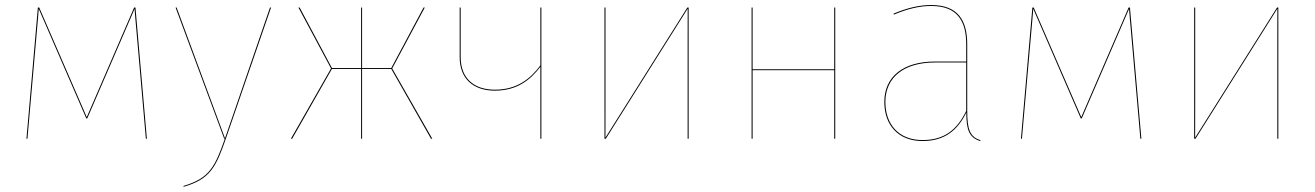

<svg xmlns="http://www.w3.org/2000/svg" viewBox="-20 -547 5184 757"><path d="M514.1 -517.2H508.7L322.1 -85.3L134.7 -517.2H129.3L84.3 0H88.2L129.3 -468.9C130.6 -484.1 131.7 -499.2 132.8 -512.1L320.1 -80.2H324.1L510.6 -512C511.7 -499.1 512.9 -484.1 514.1 -468.9L555.1 0H559.1Z M1048.7 -517.2H1044.4L867.1 -1.7L676.5 -517.2H672.3L863.9 0H866.5C827.6 111.1 805.6 155.9 703.5 186L703.8 189.6C808.4 159.4 831.3 112.4 870.4 0.1Z M1654.8 -517.2H1649.9L1522.7 -278.9H1407.6V-517.2H1403.8V-278.9H1288.7L1161.6 -517.2H1156.6L1285.1 -277.1L1126.9 0H1131.9L1288.6 -275.1H1403.8V0H1407.6V-275.1H1522.7L1679.3 0H1684.4L1526.3 -277.1Z M2110.5 -517.2V-289.1C2073.8 -239.8 2021.3 -193.4 1931.5 -193.4C1846.9 -193.4 1796.3 -239.6 1796.3 -322.1V-517.2H1792.3V-321.9C1792.3 -236.2 1846.4 -189.5 1931.1 -189.5C2020.4 -189.5 2072.7 -233.9 2110.5 -283.7V0H2114.5V-517.2Z M2695.1 -517.2H2689.9L2367.1 -4.5C2367.3 -45.1 2367.3 -83.7 2367.3 -123.5V-517.2H2363.3V0H2368.6L2691.3 -512.7C2691.2 -473.4 2691.1 -433.6 2691.1 -394V0H2695.1Z M3269.1 0H3273.1V-517.2H3269.1V-273.9H2947.3V-517.2H2943.3V0H2947.3V-270.1H3269.1Z M3793.5 -110V-372C3793.5 -468.6 3755.7 -527.2 3651.1 -527.2C3604.7 -527.2 3557.7 -516.1 3502.9 -493.2L3504.5 -489.5C3559.1 -512.3 3605.1 -523.4 3651.1 -523.4C3753.8 -523.4 3789.5 -465.4 3789.5 -371.8V-304.4H3666.1C3543.1 -304.4 3466.6 -246.4 3466.6 -144.9C3466.6 -55.6 3520.1 9.1 3617.2 9.1C3701.6 9.1 3754.6 -30.6 3789.8 -103.4C3789.9 -33.2 3801.8 -4.7 3844.4 9.1L3845.9 5.7C3803.8 -7.2 3793.5 -37.4 3793.5 -110ZM3617.2 5.2C3522.6 5.2 3470.8 -57.5 3470.8 -144.9C3470.8 -243.5 3545.3 -300.6 3666.5 -300.6H3789.5V-109.8C3753.7 -35.9 3703.7 5.2 3617.2 5.2Z M4435.1 -517.2H4429.7L4243.1 -85.3L4055.7 -517.2H4050.3L4005.3 0H4009.2L4050.3 -468.9C4051.6 -484.1 4052.7 -499.2 4053.8 -512.1L4241.1 -80.2H4245.1L4431.6 -512C4432.7 -499.1 4433.9 -484.1 4435.1 -468.9L4476.1 0H4480.1Z M5020.1 -517.2H5014.9L4692.1 -4.5C4692.3 -45.1 4692.3 -83.7 4692.3 -123.5V-517.2H4688.3V0H4693.6L5016.3 -512.7C5016.2 -473.4 5016.1 -433.6 5016.1 -394V0H5020.1Z"/></svg>

Font: Fira Sans Four
Style: Regular
Weight: 100
Designer: Carrois Corporate & Edenspiekermann AG
Foundry: Carrois Corporate GbR & Edenspiekermann AG
Version: Version 4.203;PS 004.203;hotconv 1.0.88;makeotf.lib2.5.64775